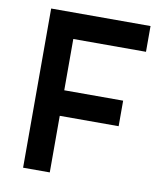

<svg xmlns="http://www.w3.org/2000/svg" viewBox="-79 -757 701 822"><g transform="rotate(10 271.5 -346.0)"><path d="M77 0H193V-246H449V-357H193V-580H509V-692H77Z"/></g></svg>

Font: TitilliumText22L
Style: 800 wt
Weight: 800
Designer: Campivisivi
Foundry: Campivisivi
Version: 1.000